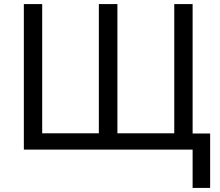

<svg xmlns="http://www.w3.org/2000/svg" viewBox="-20 -734 1081 942"><path d="M1011 -79V188H925V0H97V-714H187V-80H465V-714H556V-80H835V-714H925V-79Z"/></svg>

Font: Noto Sans
Style: Regular
Weight: 400
Designer: Monotype Design Team
Foundry: Monotype Imaging Inc.
Version: Version 1.902